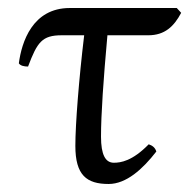

<svg xmlns="http://www.w3.org/2000/svg" viewBox="-20 -449 481 479"><path d="M154 -429C61 -429 34 -344 27 -291C31 -285 40 -283 50 -283C73 -344 85 -361 134 -361H190C177 -253 168 -139 168 -85C168 -12 196 10 251 10C295 10 336 -27 370 -71C367 -81 360 -86 351 -89C310 -47 281 -43 264 -43C243 -43 232 -63 232 -108C232 -163 238 -251 248 -361H350C391 -361 414 -383 432 -417L421 -429Z"/></svg>

Font: Libertinus Math
Style: Regular
Weight: 400
Designer: Philipp H. Poll, Khaled Hosny
Foundry: Caleb Maclennan
Version: Version 7.050;RELEASE